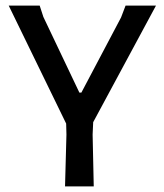

<svg xmlns="http://www.w3.org/2000/svg" viewBox="-20 -662 583 682"><path d="M534 -642 311 -228 309 -184 313 0H211L216 -184L215 -223L11 -642H121L134 -602L262 -333H269L410 -600L426 -642Z"/></svg>

Font: Alegreya Sans Medium
Style: Regular
Weight: 500
Designer: Juan Pablo del Peral
Foundry: Huerta Tipografica
Version: Version 2.007